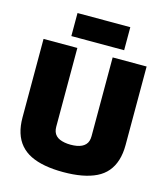

<svg xmlns="http://www.w3.org/2000/svg" viewBox="-130 -994 958 1103"><g transform="rotate(15 349.5 -442.0)"><path d="M43 -233V-700H244V-232Q244 -215 248.5 -202Q253 -189 262.5 -179.5Q272 -170 285 -164.5Q298 -159 314.5 -156Q331 -153 350 -153Q370 -153 386.5 -156Q403 -159 415.5 -165Q428 -171 437 -180.5Q446 -190 450 -203Q454 -216 454 -232V-700H656V-233Q656 -182 643.5 -142Q631 -102 606.5 -73Q582 -44 545 -26Q508 -8 459 1Q410 10 349 10Q289 10 240 1Q191 -8 154.5 -26Q118 -44 93 -73Q68 -102 55.5 -142Q43 -182 43 -233ZM193 -757V-894H507V-757Z"/></g></svg>

Font: Georama ExtraCondensed Thin ExtraBold
Style: Regular
Weight: 800
Version: Version 1.001